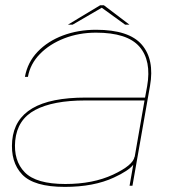

<svg xmlns="http://www.w3.org/2000/svg" viewBox="-20 -708 664 732"><path d="M474 0 488 -80Q470.5 -57 414 -31Q337.5 4.5 227 4.5Q109.5 4.5 64.5 -42.8Q19.5 -90 26.5 -172Q34 -254 103.2 -295Q172.5 -336 307 -336H533L541 -379.5Q558 -477 511.5 -530.2Q465 -583.5 346 -583.5Q281 -583.5 225 -561.8Q169 -540 132 -502Q95 -464 86.5 -415H75Q85 -470.5 123.5 -510.8Q162 -551 220 -572.8Q278 -594.5 346 -594.5Q471.5 -594.5 520.5 -537.8Q569.5 -481 552 -381L485 0ZM493.5 -110 531 -325H305Q182.5 -325 114.2 -288.8Q46 -252.5 38 -172Q31 -95.5 74.5 -51Q118 -6.5 229 -6.5Q334.5 -6.5 411 -42.2Q487.5 -78 493 -110.5ZM239 -614 362 -688H376L473.5 -614H457L368 -678.5L257 -614Z"/></svg>

Font: Anybody ExtraExpanded Thin
Style: Italic
Weight: 100
Width: 8
Italic angle: -10°
Designer: Tyler Finck
Foundry: Etcetera Type Company
Version: Version 1.010; ttfautohint (v1.8.3) -l 8 -r 50 -G 200 -x 14 